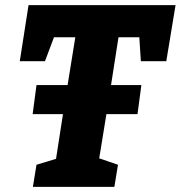

<svg xmlns="http://www.w3.org/2000/svg" viewBox="-20 -727 703 747"><path d="M108 0 122 -86 198 -109 225 -283H107L122 -396H243L273 -582H190L155 -489H57L91 -707H663L627 -489H528L522 -582H441L412 -396H530L515 -283H394L366 -111L439 -86L425 0Z"/></svg>

Font: Bitter ExtraBold
Style: Italic
Weight: 800
Italic angle: -9°
Designer: Sol Matas, and Bitter project Authors
Foundry: Sol Matas
Version: Version 2.001